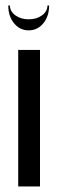

<svg xmlns="http://www.w3.org/2000/svg" viewBox="-20 -676 208 696"><path d="M125 -495V0H46V-495ZM152 -656H158Q158 -617 137 -591.5Q116 -566 84 -566Q52 -566 31 -591.5Q10 -617 10 -656H16Q16 -635 35.5 -620.5Q55 -606 84 -606Q113 -606 132.5 -620.5Q152 -635 152 -656Z"/></svg>

Font: Moniqa SemBd Narrow Display
Style: Regular
Weight: 600
Width: 4
Designer: Rajesh Rajput
Foundry: Rajesh Rajput
Version: Version 1.000